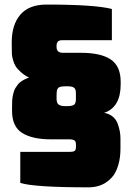

<svg xmlns="http://www.w3.org/2000/svg" viewBox="-20 -804 572 832"><path d="M271 -344.2Q294.4 -344.2 301.8 -350.8Q309.1 -357.4 309.1 -377.9Q309.1 -404.8 308.3 -410.2Q307.6 -415.5 304 -420.7Q300.3 -425.8 292.2 -428Q284.2 -430.2 271 -430.2Q248 -430.2 240.2 -427.7Q228.5 -424.3 226.1 -408.7Q225.1 -403.8 225.1 -377Q225.1 -357.4 234.1 -350.8Q243.2 -344.2 261.2 -344.2ZM363.8 7.8Q130.4 7.8 67.9 -11.2V-146H282.2Q298.3 -146 303.7 -150.4Q309.1 -154.8 309.1 -167V-179.2Q309.1 -190.4 302.7 -195.3Q296.4 -200.2 280.8 -200.2H201.2Q120.1 -200.2 76.2 -227.8Q32.2 -255.4 32.2 -323.2V-335Q32.2 -361.3 32.7 -366.7L33.2 -373Q34.2 -387.7 39.1 -403.8Q41.5 -413.6 46.4 -421.9Q58.1 -440.9 67.4 -447.8Q84.5 -460.9 106 -467.8Q85 -478 70.3 -491.7Q55.2 -504.9 47.9 -516.8Q40.5 -528.8 36.4 -544.2Q32.2 -559.6 31.5 -568.6Q30.8 -577.6 30.8 -620.1Q30.8 -697.3 68.4 -740.7Q106 -784.2 181.2 -784.2Q391.6 -784.2 464.8 -765.1V-629.9H251Q236.3 -629.9 230.7 -623.8Q225.1 -617.7 225.1 -606V-600.1Q225.1 -575.2 252.9 -575.2H330.1Q417.5 -575.2 460.2 -546.1Q502.9 -517.1 502.9 -450.2V-438Q502.9 -339.4 431.2 -314.9Q453.1 -311.5 468.5 -298.6Q483.9 -285.6 490.2 -267.6Q496.6 -249.5 499.3 -234.1Q502 -218.8 502 -203.1V-160.2Q502 -123 493.7 -93Q485.4 -63 472.2 -44.4Q432.6 7.8 363.8 7.8Z"/></svg>

Font: Squarion Black
Style: Regular
Weight: 900
Designer: Natanael Gama
Version: Version 1.00;September 12, 2019;FontCreator 11.5.0.2425 64-b